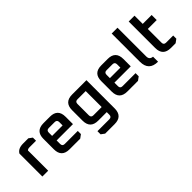

<svg xmlns="http://www.w3.org/2000/svg" viewBox="55 -1634 2728 2728"><g transform="rotate(-45 1419.0 -270.0)"><path d="M71 0V-460Q107 -525 209 -525H314L367 -486V-423H236Q202 -423 188 -406V0Z M460 -158V-367Q460 -525 618 -525H748Q905 -525 905 -367V-219H577V-148Q577 -102 623 -102H885V-39L832 0H618Q460 0 460 -158ZM577 -310H788V-377Q788 -423 742 -423H623Q577 -423 577 -377Z M1036 -158V-367Q1036 -525 1194 -525H1482V42Q1482 200 1324 200H1133L1080 161V98H1319Q1365 98 1365 52V0H1194Q1036 0 1036 -158ZM1153 -148Q1153 -102 1199 -102H1365V-423H1199Q1153 -423 1153 -377Z M1621 -158V-367Q1621 -525 1779 -525H1909Q2066 -525 2066 -367V-219H1738V-148Q1738 -102 1784 -102H2046V-39L1993 0H1779Q1621 0 1621 -158ZM1738 -310H1949V-377Q1949 -423 1903 -423H1784Q1738 -423 1738 -377Z M2204 -174V-740H2321V-162Q2321 -97 2387 -92V9Q2204 9 2204 -174Z M2496 -158V-690H2613V-525H2792V-423H2613V-148Q2613 -102 2659 -102H2802V-39L2749 0H2654Q2496 0 2496 -158Z"/></g></svg>

Font: Oxanium SemiBold
Style: Regular
Weight: 600
Designer: Severin Meyer
Version: Version 2.000